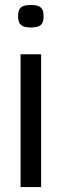

<svg xmlns="http://www.w3.org/2000/svg" viewBox="-20 -755 249 775"><path d="M105 -644Q77 -644 65 -654Q53 -664 53 -689Q53 -715 64.5 -725Q76 -735 105 -735Q133 -735 144.5 -725Q156 -715 156 -689Q156 -664 144.5 -654Q133 -644 105 -644ZM63 0V-536H146V0Z"/></svg>

Font: Georama ExtraCondensed Thin
Style: Regular
Weight: 400
Version: Version 1.001